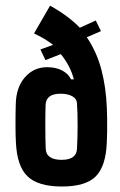

<svg xmlns="http://www.w3.org/2000/svg" viewBox="-20 -662 432 689"><path d="M202.1 7.3Q116.7 7.3 78.9 -29.1Q41 -65.4 37.1 -150.9Q35.6 -175.3 35.6 -215.1Q35.6 -254.9 36.6 -287.6Q37.6 -348.1 69.3 -384.5Q101.1 -420.9 148.9 -420.9Q180.7 -420.9 202.9 -409.2Q225.1 -397.5 234.9 -377.4H245.1Q231.9 -426.8 198.2 -467.8L143.1 -446.3L125 -484.4L170.4 -501Q156.2 -512.2 139.2 -522.5Q122.1 -532.7 102.1 -542L159.7 -641.6Q224.1 -606 266.6 -562.5L323.7 -588.4L342.3 -550.3L291.5 -528.3Q326.7 -476.6 343.5 -413.3Q360.4 -350.1 363.3 -275.9Q364.3 -260.3 364.5 -236.8Q364.7 -213.4 364.5 -189.9Q364.3 -166.5 363.3 -150.9Q359.9 -65.4 323.7 -29.1Q287.6 7.3 202.1 7.3ZM201.2 -88.4Q254.9 -88.4 256.3 -128.9Q258.3 -164.1 258.5 -209.2Q258.8 -254.4 256.3 -290Q255.9 -307.1 239.7 -316.4Q223.6 -325.7 197.3 -325.7Q145 -325.7 143.6 -285.2Q142.6 -257.8 142.6 -212.2Q142.6 -166.5 144 -128.9Q145.5 -88.4 201.2 -88.4Z"/></svg>

Font: Agdasima
Style: Bold
Weight: 700
Width: 3
Designer: The DocRepair Project, Patric King
Foundry: Google
Version: Version 2.002